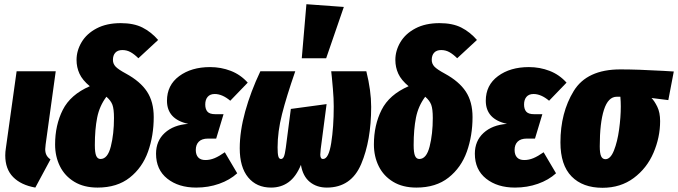

<svg xmlns="http://www.w3.org/2000/svg" viewBox="-20 -873 3224 913"><path d="M197 -186Q195 -170 195 -164Q195 -147 201 -135.5Q207 -124 220 -115L148 19Q80 7 42.5 -31Q5 -69 5 -134Q5 -151 8 -169L59 -534H245Z M732 -683 638 -596Q619 -615 601 -625Q583 -635 562 -635Q540 -635 528.5 -622.5Q517 -610 517 -588Q517 -570 529.5 -556.5Q542 -543 579 -523Q647 -486 679 -437.5Q711 -389 711 -316Q711 -228 684 -152Q657 -76 597 -28.5Q537 19 444 19Q379 19 333.5 -8.5Q288 -36 265 -82.5Q242 -129 242 -186Q242 -278 278.5 -350.5Q315 -423 407 -463Q372 -492 358 -522.5Q344 -553 344 -588Q344 -632 368 -672.5Q392 -713 439.5 -738Q487 -763 554 -763Q616 -763 657.5 -742Q699 -721 732 -683ZM431 -183Q431 -147 437.5 -132Q444 -117 458 -117Q492 -117 507 -176.5Q522 -236 522 -312Q522 -355 514.5 -375Q507 -395 486 -413Q453 -369 442 -313.5Q431 -258 431 -183Z M722 -142Q722 -203 763.5 -241Q805 -279 875 -284Q774 -306 774 -394Q774 -468 832 -511Q890 -554 979 -554Q1031 -554 1077.5 -536Q1124 -518 1158 -480L1075 -394Q1037 -426 1001 -426Q979 -426 967.5 -412.5Q956 -399 956 -376Q956 -354 966.5 -342Q977 -330 1004 -330H1043L1008 -214H969Q940 -214 925.5 -199.5Q911 -185 911 -160Q911 -137 922.5 -124.5Q934 -112 957 -112Q979 -112 1000.5 -121Q1022 -130 1049 -149L1108 -49Q1073 -17 1022 1Q971 19 913 19Q829 19 775.5 -23.5Q722 -66 722 -142Z M1120 -168Q1120 -249 1146 -343Q1172 -437 1218 -534H1384Q1342 -413 1321 -330Q1300 -247 1300 -172Q1300 -142 1303.5 -129.5Q1307 -117 1316 -117Q1325 -117 1330 -128.5Q1335 -140 1339 -170L1363 -355L1533 -378L1505 -164Q1503 -144 1503 -138Q1503 -117 1516 -117Q1543 -117 1555 -193Q1567 -269 1567 -367Q1567 -405 1563 -450.5Q1559 -496 1558 -506L1555 -534H1722Q1745 -442 1745 -365Q1745 -205 1697.5 -93Q1650 19 1534 19Q1486 19 1453 -8Q1420 -35 1411 -89Q1388 -33 1352.5 -7Q1317 19 1269 19Q1200 19 1160 -29.5Q1120 -78 1120 -168ZM1437 -853 1615 -840 1531 -596H1415Z M2248 -683 2154 -596Q2135 -615 2117 -625Q2099 -635 2078 -635Q2056 -635 2044.5 -622.5Q2033 -610 2033 -588Q2033 -570 2045.5 -556.5Q2058 -543 2095 -523Q2163 -486 2195 -437.5Q2227 -389 2227 -316Q2227 -228 2200 -152Q2173 -76 2113 -28.5Q2053 19 1960 19Q1895 19 1849.5 -8.5Q1804 -36 1781 -82.5Q1758 -129 1758 -186Q1758 -278 1794.5 -350.5Q1831 -423 1923 -463Q1888 -492 1874 -522.5Q1860 -553 1860 -588Q1860 -632 1884 -672.5Q1908 -713 1955.5 -738Q2003 -763 2070 -763Q2132 -763 2173.5 -742Q2215 -721 2248 -683ZM1947 -183Q1947 -147 1953.5 -132Q1960 -117 1974 -117Q2008 -117 2023 -176.5Q2038 -236 2038 -312Q2038 -355 2030.5 -375Q2023 -395 2002 -413Q1969 -369 1958 -313.5Q1947 -258 1947 -183Z M2238 -142Q2238 -203 2279.5 -241Q2321 -279 2391 -284Q2290 -306 2290 -394Q2290 -468 2348 -511Q2406 -554 2495 -554Q2547 -554 2593.5 -536Q2640 -518 2674 -480L2591 -394Q2553 -426 2517 -426Q2495 -426 2483.5 -412.5Q2472 -399 2472 -376Q2472 -354 2482.5 -342Q2493 -330 2520 -330H2559L2524 -214H2485Q2456 -214 2441.5 -199.5Q2427 -185 2427 -160Q2427 -137 2438.5 -124.5Q2450 -112 2473 -112Q2495 -112 2516.5 -121Q2538 -130 2565 -149L2624 -49Q2589 -17 2538 1Q2487 19 2429 19Q2345 19 2291.5 -23.5Q2238 -66 2238 -142Z M2645 -196Q2645 -337 2708 -440Q2771 -543 2930 -543Q3011 -543 3135 -536L3184 -533L3158 -397L3078 -407Q3092 -393 3105.5 -365.5Q3119 -338 3119 -297Q3119 -220 3087.5 -146.5Q3056 -73 2993.5 -26.5Q2931 20 2845 20Q2751 20 2698 -34Q2645 -88 2645 -196ZM2932 -367Q2932 -389 2930 -413H2913Q2872 -413 2852 -351Q2832 -289 2832 -177Q2832 -144 2838.5 -130Q2845 -116 2859 -116Q2883 -116 2899.5 -157.5Q2916 -199 2924 -257.5Q2932 -316 2932 -367Z"/></svg>

Font: Fira Sans Extra Condensed Black
Style: Italic
Weight: 900
Width: 3
Italic angle: -8°
Designer: Carrois Corporate & Edenspiekermann AG
Foundry: Carrois Corporate GbR & Edenspiekermann AG
Version: Version 4.203